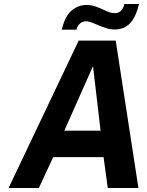

<svg xmlns="http://www.w3.org/2000/svg" viewBox="-20 -944 736 964"><path d="M23 0 375 -740H561L675 0H521L500 -155H247L175 0ZM303 -288H485L447 -612ZM290 -795Q307 -865 340.5 -892Q374 -919 414 -919Q437 -919 456.5 -912.5Q476 -906 493 -898Q510 -890 525.5 -884Q541 -878 556 -878Q576 -878 588 -890.5Q600 -903 604 -924H678Q662 -857 632.5 -826.5Q603 -796 555 -796Q534 -796 514 -802.5Q494 -809 476 -816.5Q458 -824 442 -830.5Q426 -837 412 -837Q393 -837 380.5 -825Q368 -813 364 -795Z"/></svg>

Font: Exo Thin
Style: Bold Italic
Weight: 700
Italic angle: -9°
Version: Version 2.000